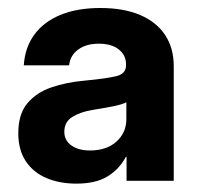

<svg xmlns="http://www.w3.org/2000/svg" viewBox="-20 -758 484 468"><path d="M166.3 -310.4Q125.5 -310.4 93.4 -323.9Q61.4 -337.4 43 -364.9Q24.6 -392.3 24.6 -433.3Q24.6 -479.9 46.7 -506.2Q68.8 -532.6 105.3 -545Q141.9 -557.5 184.7 -561.3Q240.8 -566.6 264 -572.5Q287.2 -578.5 287.2 -598.6V-601.2Q287.2 -623.5 269.5 -637.5Q251.8 -651.5 221 -651.5Q189.6 -651.5 170.3 -637Q150.9 -622.6 148.5 -598.8H38Q40.8 -641.9 63.3 -673.1Q85.8 -704.3 126.6 -721.4Q167.5 -738.5 224.6 -738.5Q281.7 -738.5 321.6 -721.4Q361.6 -704.3 382.5 -672.6Q403.5 -640.9 403.5 -596.8V-317.3H288.5V-375.6H286.8Q270.4 -345.1 241.8 -327.8Q213.2 -310.4 166.3 -310.4ZM199.3 -391.2Q240 -391.2 264 -413Q288 -434.8 288 -467.8V-508.7Q278.3 -503.5 256.3 -499Q234.2 -494.6 205.4 -490Q176.7 -485.4 156.7 -473.2Q136.8 -461 136.8 -436.9Q136.8 -415.6 154.1 -403.4Q171.4 -391.2 199.3 -391.2Z"/></svg>

Font: Inter Khmer Looped
Style: Regular
Weight: 400
Designer: Rasmus Andersson, Sovichet Tep
Foundry: Anagata Design
Version: Version 1.000